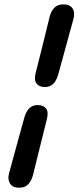

<svg xmlns="http://www.w3.org/2000/svg" viewBox="-20 -747 367 899"><path d="M253 -399.5Q236.5 -339.5 191 -339.5Q163.5 -339.5 151 -355.8Q138.5 -372 147 -405.5Q165 -475.5 182 -544.5Q199 -613.5 211.5 -665Q218.5 -694.5 234.5 -710.8Q250.5 -727 278 -726.5Q307.5 -726.5 319.8 -707.2Q332 -688 324 -658.5Q310.5 -609.5 292 -541.8Q273.5 -474 253 -399.5ZM93.5 -195Q110 -255 155.5 -255Q183 -255 195.5 -239Q208 -223 199.5 -189Q181.5 -119 164.8 -50Q148 19 135 70.5Q128 99.5 112 116Q96 132.5 68.5 132Q39.5 132 27 112.5Q14.5 93 22.5 64Q36 15 54.5 -53Q73 -121 93.5 -195Z"/></svg>

Font: Fraunces 144pt S100 Black
Style: Italic
Weight: 900
Italic angle: -16°
Version: Version 1.000; ttfautohint (v1.8.3)